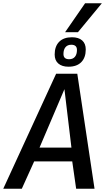

<svg xmlns="http://www.w3.org/2000/svg" viewBox="-53 -1160 655 1180"><path d="M-33 0 292 -707H422L528 0H415L391 -168H157L81 0ZM190 -253H386L343 -612ZM368 -750Q328 -750 305.5 -769.5Q283 -789 283 -825Q283 -875 310.5 -903Q338 -931 389 -931Q430 -931 452 -911.5Q474 -892 474 -856Q474 -806 446.5 -778Q419 -750 368 -750ZM372 -796Q395 -796 407.5 -811Q420 -826 420 -853Q420 -885 385 -885Q362 -885 349.5 -870Q337 -855 337 -828Q337 -796 372 -796ZM347 -962 470 -1140H573L426 -962Z"/></svg>

Font: Georama ExtraCondensed Thin Medium
Style: Italic
Weight: 500
Italic angle: -9°
Version: Version 1.001